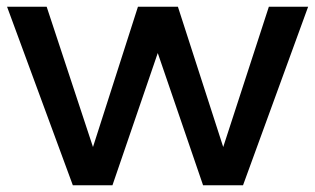

<svg xmlns="http://www.w3.org/2000/svg" viewBox="-20 -552 938 572"><path d="M1 -532H119L257 -114L391 -532H510L645 -114L781 -532H898L704 0H585L450 -394L315 0H197Z"/></svg>

Font: Montserrat-Arabic
Style: Regular
Weight: 400
Designer: Mohamed Gaber
Foundry: Kief Type Foundry
Version: Version 5.008;PS 005.008;hotconv 1.0.88;makeotf.lib2.5.64775